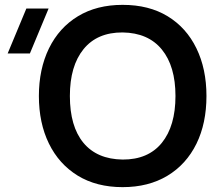

<svg xmlns="http://www.w3.org/2000/svg" viewBox="-20 -755 899 790"><path d="M484.5 15Q377 15 299.5 -32.5Q222.5 -80 181.2 -164.5Q140 -249 140 -360Q140 -470.5 181.5 -556Q223.5 -641.5 300.8 -688.2Q378 -735 484.5 -735Q593 -735 670 -688Q747 -641 788.2 -556.2Q829.5 -471.5 829.5 -360Q829.5 -248 788.5 -164Q746.5 -78.5 668.8 -31.8Q591 15 484.5 15ZM484.5 -98.5Q589.5 -98 645.8 -167.2Q702 -236.5 702 -360Q702 -482.5 646 -551.2Q590 -620 484.5 -621.5Q380 -622 323.8 -552.8Q267.5 -483.5 267.5 -360Q267.5 -235 323.2 -167.5Q379 -100 484.5 -98.5ZM180 -720 103 -535H11.5L88.5 -720Z"/></svg>

Font: Vortex Mix
Style: Bold
Weight: 700
Designer: Mikhail Sharanda
Foundry: Mikhail Sharanda
Version: Version 4.504;Glyphs 3.1.2 (3151)